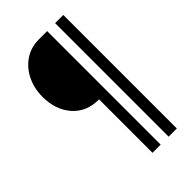

<svg xmlns="http://www.w3.org/2000/svg" viewBox="-219 -774 849 849"><g transform="rotate(-45 205.0 -350.0)"><path d="M204 5V-329Q126 -329 80.5 -380.5Q35 -432 35 -514.6Q35 -566.2 56 -609.6Q77 -653 115 -679Q153 -705 204 -705H255.2V5ZM305 5V-705H356.2V5Z"/></g></svg>

Font: Stick No Bills ExtraLight
Style: Regular
Weight: 200
Designer: Kosala Senevirathne, Siva Puranthara, Lasantha Premarathna, Tharique Azeez
Foundry: mooniak
Version: Version 2.000